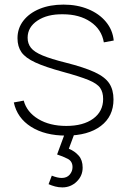

<svg xmlns="http://www.w3.org/2000/svg" viewBox="-20 -575 554 834"><path d="M251 239Q234.5 239 219.5 235Q204.5 231 191 225L205 188Q230 198 248 198Q270.5 198 282.8 183.5Q295 169 295 151Q295 125.5 274 114.8Q253 104 228 96L266 -7H308L279 71Q304.5 81.5 321.8 101Q339 120.5 339 153Q339 189 313 214Q287 239 251 239ZM267 14Q175.5 14 115 -24.2Q54.5 -62.5 40 -130L83 -138Q96.5 -88 146.2 -58Q196 -28 268 -28Q341.5 -28 384.8 -59.5Q428 -91 428 -145Q428 -174.5 415 -193.2Q402 -212 364.2 -227.5Q326.5 -243 253 -263Q176 -284 133.2 -303.8Q90.5 -323.5 73.2 -348.2Q56 -373 56 -409Q56 -452 81.5 -485Q107 -518 152 -536.5Q197 -555 256 -555Q315.5 -555 363.2 -535.2Q411 -515.5 440.2 -480.2Q469.5 -445 474 -399L431 -391Q421.5 -447.5 373.2 -480.2Q325 -513 253 -513Q185.5 -514 142.8 -485.5Q100 -457 100 -411Q100 -385.5 114.5 -367.2Q129 -349 165 -334Q201 -319 265 -303Q346 -282.5 391.2 -261.5Q436.5 -240.5 454.8 -212.5Q473 -184.5 473 -143Q473 -69.5 418 -27.8Q363 14 267 14Z"/></svg>

Font: Manrope ExtraLight
Style: Regular
Weight: 200
Designer: Mikhail Sharanda
Foundry: Mikhail Sharanda
Version: Version 4.505